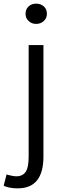

<svg xmlns="http://www.w3.org/2000/svg" viewBox="-62 -787 352 1052"><path d="M-42 231 -26 169 -15 172 -2 175Q14 179 27 179Q66 179 82 149Q95 125 95 70V-540H176V71Q176 245 35 245Q-10 245 -42 231ZM95 -672Q78 -687 78 -711Q78 -737 95 -752Q111 -767 136 -767Q161 -767 178 -752Q195 -737 195 -711Q195 -687 178 -672Q161 -656 136 -656Q111 -656 95 -672Z"/></svg>

Font: Noto Sans CJK KR DemiLight
Style: Regular
Weight: 350
Designer: Ryoko NISHIZUKA à€õÀ (kana & ideographs); Paul D. Hunt (Latin, Greek & Cyrillic); Wenlong ZHANG NG  (bopomofo); Sandoll 
Foundry: Adobe Systems Incorporated
Version: Version 1.004 April 21, 2017